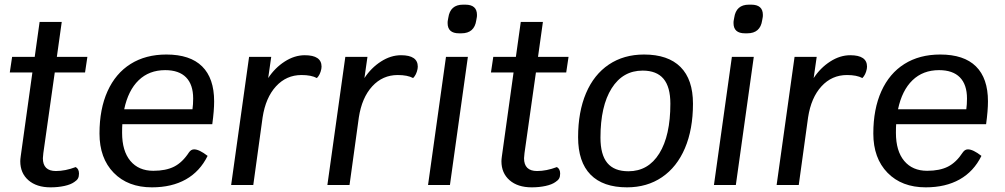

<svg xmlns="http://www.w3.org/2000/svg" viewBox="-20 -794 4312 824"><path d="M166 -137Q164 -121 164 -115Q164 -60 220 -60Q260 -60 305 -77Q319 -69 319 -49Q319 -36 314.5 -28Q310 -20 299 -13Q284 -2 256.5 4Q229 10 197 10Q137 10 102 -20.5Q67 -51 67 -102Q67 -110 69 -124L119 -483H22L32 -550H129L150 -700H245L224 -550H355L345 -483H215Z M505 -261Q504 -249 504 -224Q504 -146 539.5 -103.5Q575 -61 638 -61Q692 -61 727.5 -79Q763 -97 791 -140Q800 -153 813 -153Q835 -153 871 -125Q838 -58 777.5 -24Q717 10 632 10Q529 10 468 -52.5Q407 -115 407 -221Q407 -326 441.5 -402.5Q476 -479 540.5 -519.5Q605 -560 694 -560Q796 -560 847.5 -509Q899 -458 899 -359Q899 -319 891 -261ZM513 -325H806Q809 -346 809 -371Q809 -431 778.5 -462Q748 -493 689 -493Q620 -493 575 -449.5Q530 -406 513 -325Z M1360 -508 1359 -498Q1354 -473 1340 -459Q1316 -472 1274 -472Q1209 -472 1164.5 -423.5Q1120 -375 1107 -290L1067 0H972L1049 -550H1144L1131 -459Q1160 -503 1202 -530Q1244 -557 1288 -557Q1360 -557 1360 -508Z M1773 -508 1772 -498Q1767 -473 1753 -459Q1729 -472 1687 -472Q1622 -472 1577.5 -423.5Q1533 -375 1520 -290L1480 0H1385L1462 -550H1557L1544 -459Q1573 -503 1615 -530Q1657 -557 1701 -557Q1773 -557 1773 -508Z M1894 -550H1988L1911 0H1817ZM1901 -695Q1901 -703 1902 -707L1904 -718Q1912 -774 1967 -774H1977Q2027 -774 2027 -730Q2027 -722 2026 -718L2024 -707Q2016 -651 1960 -651H1950Q1901 -651 1901 -695Z M2231 -137Q2229 -121 2229 -115Q2229 -60 2285 -60Q2325 -60 2370 -77Q2384 -69 2384 -49Q2384 -36 2379.5 -28Q2375 -20 2364 -13Q2349 -2 2321.5 4Q2294 10 2262 10Q2202 10 2167 -20.5Q2132 -51 2132 -102Q2132 -110 2134 -124L2184 -483H2087L2097 -550H2194L2215 -700H2310L2289 -550H2420L2410 -483H2280Z M2461 -205Q2461 -314 2495 -394Q2529 -474 2593 -517Q2657 -560 2744 -560Q2847 -560 2900.5 -506.5Q2954 -453 2954 -349Q2954 -239 2919.5 -158Q2885 -77 2821 -33.5Q2757 10 2671 10Q2568 10 2514.5 -44.5Q2461 -99 2461 -205ZM2857 -349Q2857 -421 2827.5 -456Q2798 -491 2738 -491Q2653 -491 2605 -415Q2557 -339 2557 -203Q2557 -130 2586.5 -94.5Q2616 -59 2677 -59Q2762 -59 2809.5 -135.5Q2857 -212 2857 -349Z M3121 -550H3215L3138 0H3044ZM3128 -695Q3128 -703 3129 -707L3131 -718Q3139 -774 3194 -774H3204Q3254 -774 3254 -730Q3254 -722 3253 -718L3251 -707Q3243 -651 3187 -651H3177Q3128 -651 3128 -695Z M3701 -508 3700 -498Q3695 -473 3681 -459Q3657 -472 3615 -472Q3550 -472 3505.5 -423.5Q3461 -375 3448 -290L3408 0H3313L3390 -550H3485L3472 -459Q3501 -503 3543 -530Q3585 -557 3629 -557Q3701 -557 3701 -508Z M3826 -261Q3825 -249 3825 -224Q3825 -146 3860.5 -103.5Q3896 -61 3959 -61Q4013 -61 4048.5 -79Q4084 -97 4112 -140Q4121 -153 4134 -153Q4156 -153 4192 -125Q4159 -58 4098.5 -24Q4038 10 3953 10Q3850 10 3789 -52.5Q3728 -115 3728 -221Q3728 -326 3762.5 -402.5Q3797 -479 3861.5 -519.5Q3926 -560 4015 -560Q4117 -560 4168.5 -509Q4220 -458 4220 -359Q4220 -319 4212 -261ZM3834 -325H4127Q4130 -346 4130 -371Q4130 -431 4099.5 -462Q4069 -493 4010 -493Q3941 -493 3896 -449.5Q3851 -406 3834 -325Z"/></svg>

Font: Krub Medium
Style: Italic
Weight: 500
Italic angle: -8°
Designer: Ekaluck Peanpanawate
Foundry: Cadson Demak Co.,Ltd.
Version: Version 1.000; ttfautohint (v1.6)